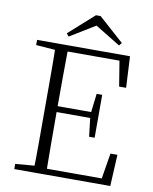

<svg xmlns="http://www.w3.org/2000/svg" viewBox="-98 -985 841 1058"><g transform="rotate(10 323.0 -456.5)"><path d="M378 -913 519 -787 506 -771 341 -872H389L224 -771L211 -787L352 -913ZM56 0V-29L188 -40H198V0ZM162 0Q164 -83 164 -166Q164 -249 164 -333V-390Q164 -474 164 -557.5Q164 -641 162 -723H233Q232 -641 231.5 -556Q231 -471 231 -377V-357Q231 -255 231.5 -169Q232 -83 233 0ZM198 0V-33H569L536 -11L563 -176H602L593 0ZM198 -350V-383H436V-350ZM431 -247 418 -358V-379L431 -487H462V-247ZM56 -694V-723H198V-684H188ZM546 -548 519 -714 553 -689H198V-723H576L585 -548Z"/></g></svg>

Font: Noto Serif JP ExtraLight ExtraLight
Style: Regular
Weight: 250
Version: Version 2.003-H1;hotconv 1.1.1;makeotfexe 2.6.0